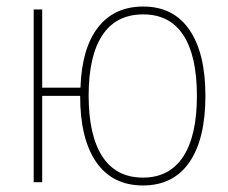

<svg xmlns="http://www.w3.org/2000/svg" viewBox="-20 -557 697 587"><path d="M417 10Q324 10 274.5 -61Q225 -132 225 -264H109V0H83V-528H109V-289H226Q230 -409 279.5 -473Q329 -537 418 -537Q510 -537 559 -466Q608 -395 608 -264Q608 -132 559 -61Q510 10 417 10ZM417 -14Q498 -14 540 -78Q582 -142 582 -264Q582 -386 540.5 -449.5Q499 -513 418 -513Q335 -513 293 -449.5Q251 -386 251 -265Q251 -143 293 -78.5Q335 -14 417 -14Z"/></svg>

Font: Noto Sans SemiCondensed Thin
Style: Regular
Weight: 100
Width: 4
Designer: Monotype Design Team
Foundry: Monotype Imaging Inc.
Version: Version 2.013; ttfautohint (v1.8.4.7-5d5b)